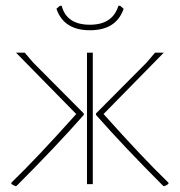

<svg xmlns="http://www.w3.org/2000/svg" viewBox="-20 -633 618 660"><path d="M393 -613 405 -603Q380 -529 289 -529Q199 -529 174 -603L186 -613H192Q209 -548 289 -548Q367 -548 387 -613ZM545 7 541 6Q406 -129 310 -238V-243L484 -418L513 -452H543L336 -241Q470 -91 559 -5V-1Q556 2 545 7ZM33 7Q22 2 19 -1V-5Q108 -91 242 -241L35 -452H65L94 -418L268 -243V-238Q172 -129 37 6ZM279 0V-452H299V0Z"/></svg>

Font: Alegreya Sans Thin
Style: Regular
Weight: 100
Designer: Juan Pablo del Peral
Foundry: Huerta Tipografica
Version: Version 2.007